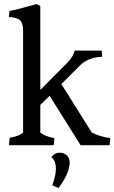

<svg xmlns="http://www.w3.org/2000/svg" viewBox="-20 -717 565 948"><path d="M94 -567Q94 -604 78.5 -617.5Q63 -631 24 -633L27 -663Q63 -669 160 -697L179 -687V-273L316 -411Q342 -439 349 -467H482L485 -437Q416 -434 375 -394L283 -302L433 -63Q469 -43 525 -35L521 0H378L225 -244L179 -199V-62Q204 -43 249 -35L245 0H24L28 -37Q70 -43 94 -62ZM238 198Q256 151 256 114.5Q256 78 234 59Q249 37 272.5 37Q296 37 310 50Q324 63 324 84Q324 138 269 211Z"/></svg>

Font: Caladea
Style: Regular
Weight: 400
Designer: Carolina Giovagnoli and Andres Torresi
Foundry: Carolina Giovagnoli and Andres Torresi
Version: Version 1.002